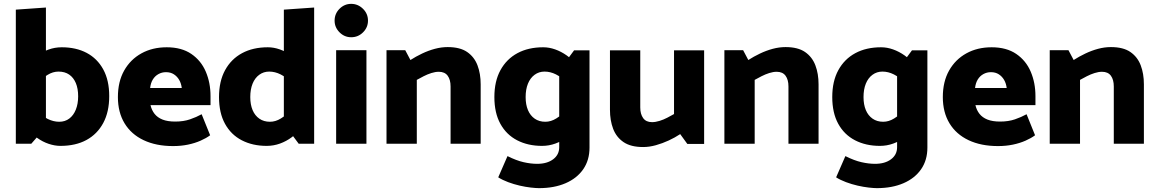

<svg xmlns="http://www.w3.org/2000/svg" viewBox="-20 -745 5997 995"><path d="M142 0 218 -87V-706L62 -695V0ZM167 -309Q199 -340 226.5 -357Q254 -374 283 -374Q316 -374 338.5 -358.5Q361 -343 373 -314.5Q385 -286 385 -246Q385 -207 373 -177Q361 -147 339 -130.5Q317 -114 287 -114Q257 -114 227.5 -128.5Q198 -143 167 -176L123 -79Q144 -51 172.5 -30.5Q201 -10 232.5 0.5Q264 11 293 11Q372 11 428 -19.5Q484 -50 515 -107.5Q546 -165 546 -247Q546 -329 515 -385.5Q484 -442 429 -471Q374 -500 300 -500Q264 -500 231 -488Q198 -476 170.5 -455.5Q143 -435 123 -410Z M1071 -200V-247Q1071 -316 1046.5 -373.5Q1022 -431 971.5 -465.5Q921 -500 844 -500Q770 -500 713 -468.5Q656 -437 623.5 -379.5Q591 -322 591 -242Q591 -163 625.5 -106Q660 -49 724.5 -18.5Q789 12 877 12Q918 12 954 4.5Q990 -3 1019.5 -16Q1049 -29 1069 -44L1025 -153Q998 -138 964.5 -126.5Q931 -115 888 -115Q848 -115 822 -125.5Q796 -136 781 -155Q766 -174 760 -200ZM758 -289Q761 -315 772 -333Q783 -351 801 -361Q819 -371 840 -371Q864 -371 881 -360Q898 -349 908.5 -331Q919 -313 922 -289Z M1451 -104 1528 0H1608V-706L1451 -695ZM1495 -179Q1463 -148 1435.5 -131Q1408 -114 1379 -114Q1347 -114 1324 -130Q1301 -146 1289 -174.5Q1277 -203 1277 -242Q1277 -282 1289 -311.5Q1301 -341 1323.5 -357.5Q1346 -374 1375 -374Q1405 -374 1434 -359.5Q1463 -345 1495 -313L1539 -410Q1518 -438 1489.5 -458Q1461 -478 1430 -489Q1399 -500 1368 -500Q1291 -500 1234.5 -469.5Q1178 -439 1146.5 -381.5Q1115 -324 1115 -242Q1115 -160 1146 -103.5Q1177 -47 1233 -18Q1289 11 1362 11Q1398 11 1431 -1Q1464 -13 1491.5 -33.5Q1519 -54 1539 -78Z M1879 0V-485H1722V0ZM1800 -552Q1836 -552 1861.5 -577.5Q1887 -603 1887 -638Q1887 -674 1861 -699.5Q1835 -725 1800 -725Q1765 -725 1739.5 -699.5Q1714 -674 1714 -638Q1714 -603 1739.5 -577.5Q1765 -552 1800 -552Z M2140 0V-331Q2156 -340 2175.5 -350Q2195 -360 2215.5 -366.5Q2236 -373 2254 -373Q2285 -373 2300 -352.5Q2315 -332 2315 -297V0H2471V-308Q2471 -363 2454.5 -406.5Q2438 -450 2401 -475.5Q2364 -501 2300 -501Q2267 -501 2233.5 -492Q2200 -483 2167.5 -467.5Q2135 -452 2107 -434L2080 -485H1983V0Z M3035 -484H2955L2878 -380V18Q2878 57 2846.5 80.5Q2815 104 2764 104Q2731 104 2693.5 95.5Q2656 87 2610 64L2562 174Q2584 188 2613.5 199Q2643 210 2673.5 217Q2704 224 2731 227Q2758 230 2773 230Q2852 230 2911 204.5Q2970 179 3002.5 132Q3035 85 3035 20ZM2922 -179Q2890 -148 2862.5 -131Q2835 -114 2806 -114Q2774 -114 2751 -130Q2728 -146 2716 -174.5Q2704 -203 2704 -242Q2704 -282 2716 -311.5Q2728 -341 2750.5 -357.5Q2773 -374 2802 -374Q2832 -374 2861 -359.5Q2890 -345 2922 -313L2966 -410Q2945 -438 2916.5 -458Q2888 -478 2857 -489Q2826 -500 2795 -500Q2718 -500 2661.5 -469.5Q2605 -439 2573.5 -381.5Q2542 -324 2542 -242Q2542 -160 2573 -103.5Q2604 -47 2660 -18Q2716 11 2789 11Q2825 11 2858 -1Q2891 -13 2918.5 -33.5Q2946 -54 2966 -78Z M3473 -484V-154Q3457 -145 3438 -135Q3419 -125 3398 -118.5Q3377 -112 3359 -112Q3328 -112 3313 -133Q3298 -154 3298 -188V-484H3141V-176Q3141 -121 3157.5 -77.5Q3174 -34 3211.5 -8.5Q3249 17 3313 17Q3345 17 3379 7.5Q3413 -2 3445.5 -17Q3478 -32 3505 -50L3542 1H3629V-484Z M3891 0V-331Q3907 -340 3926.5 -350Q3946 -360 3966.5 -366.5Q3987 -373 4005 -373Q4036 -373 4051 -352.5Q4066 -332 4066 -297V0H4222V-308Q4222 -363 4205.5 -406.5Q4189 -450 4152 -475.5Q4115 -501 4051 -501Q4018 -501 3984.5 -492Q3951 -483 3918.5 -467.5Q3886 -452 3858 -434L3831 -485H3734V0Z M4786 -484H4706L4629 -380V18Q4629 57 4597.5 80.5Q4566 104 4515 104Q4482 104 4444.5 95.5Q4407 87 4361 64L4313 174Q4335 188 4364.5 199Q4394 210 4424.5 217Q4455 224 4482 227Q4509 230 4524 230Q4603 230 4662 204.5Q4721 179 4753.5 132Q4786 85 4786 20ZM4673 -179Q4641 -148 4613.5 -131Q4586 -114 4557 -114Q4525 -114 4502 -130Q4479 -146 4467 -174.5Q4455 -203 4455 -242Q4455 -282 4467 -311.5Q4479 -341 4501.5 -357.5Q4524 -374 4553 -374Q4583 -374 4612 -359.5Q4641 -345 4673 -313L4717 -410Q4696 -438 4667.5 -458Q4639 -478 4608 -489Q4577 -500 4546 -500Q4469 -500 4412.5 -469.5Q4356 -439 4324.5 -381.5Q4293 -324 4293 -242Q4293 -160 4324 -103.5Q4355 -47 4411 -18Q4467 11 4540 11Q4576 11 4609 -1Q4642 -13 4669.5 -33.5Q4697 -54 4717 -78Z M5346 -200V-247Q5346 -316 5321.5 -373.5Q5297 -431 5246.5 -465.5Q5196 -500 5119 -500Q5045 -500 4988 -468.5Q4931 -437 4898.5 -379.5Q4866 -322 4866 -242Q4866 -163 4900.5 -106Q4935 -49 4999.5 -18.5Q5064 12 5152 12Q5193 12 5229 4.5Q5265 -3 5294.5 -16Q5324 -29 5344 -44L5300 -153Q5273 -138 5239.5 -126.5Q5206 -115 5163 -115Q5123 -115 5097 -125.5Q5071 -136 5056 -155Q5041 -174 5035 -200ZM5033 -289Q5036 -315 5047 -333Q5058 -351 5076 -361Q5094 -371 5115 -371Q5139 -371 5156 -360Q5173 -349 5183.5 -331Q5194 -313 5197 -289Z M5577 0V-331Q5593 -340 5612.5 -350Q5632 -360 5652.5 -366.5Q5673 -373 5691 -373Q5722 -373 5737 -352.5Q5752 -332 5752 -297V0H5908V-308Q5908 -363 5891.5 -406.5Q5875 -450 5838 -475.5Q5801 -501 5737 -501Q5704 -501 5670.5 -492Q5637 -483 5604.5 -467.5Q5572 -452 5544 -434L5517 -485H5420V0Z"/></svg>

Font: Catamaran Thin ExtraBold
Style: Regular
Weight: 800
Version: Version 2.000